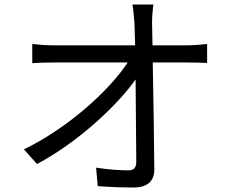

<svg xmlns="http://www.w3.org/2000/svg" viewBox="-20 -803 1040 851"><path d="M86 -141 144 -76C323 -171 498 -333 581 -451L584 -88C584 -61 576 -48 547 -48C510 -48 454 -52 406 -60L413 22C462 26 521 28 573 28C633 28 664 0 664 -52C663 -177 660 -376 657 -526H816C840 -526 875 -525 898 -524V-608C878 -606 839 -602 813 -602H656L654 -699C654 -727 656 -755 660 -783H567C571 -762 573 -737 576 -699L579 -602H215C184 -602 152 -605 123 -608V-523C154 -525 183 -526 217 -526H546C467 -406 289 -240 86 -141Z"/></svg>

Font: Source Han Sans JP
Style: Regular
Weight: 400
Designer: Ryoko NISHIZUKA 西塚涼子 (kana, bopomofo & ideographs); Paul D. Hunt (Latin, Greek & Cyrillic); Sandoll Communications 산돌커뮤니
Foundry: Adobe
Version: Version 2.004;hotconv 1.0.118;makeotfexe 2.5.65603